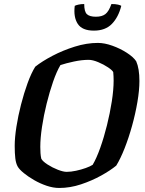

<svg xmlns="http://www.w3.org/2000/svg" viewBox="-20 -933 718 953"><path d="M274 0Q244 0 211.5 -11Q179 -22 149.5 -39Q120 -56 98 -74Q76 -92 68 -106Q59 -122 56 -147Q53 -172 53 -209Q53 -250 61.5 -304Q70 -358 84.5 -414.5Q99 -471 117 -520.5Q135 -570 155 -602Q189 -629 240.5 -656Q292 -683 351 -701.5Q410 -720 466 -720Q499 -720 538 -706Q577 -692 609.5 -671Q642 -650 656 -629Q672 -593 672 -531Q672 -485 662 -426.5Q652 -368 635.5 -308.5Q619 -249 598.5 -197Q578 -145 557 -111Q528 -87 482 -61.5Q436 -36 382 -18Q328 0 274 0ZM311 -80Q332 -80 357.5 -85.5Q383 -91 405.5 -99Q428 -107 440 -115Q459 -147 477.5 -199Q496 -251 511 -311.5Q526 -372 535 -430Q544 -488 544 -533Q544 -555 542 -575Q538 -584 516.5 -598.5Q495 -613 467.5 -624.5Q440 -636 420 -636Q386 -636 346.5 -627.5Q307 -619 280 -610Q261 -578 243.5 -527.5Q226 -477 211.5 -418.5Q197 -360 188.5 -303.5Q180 -247 180 -204Q180 -188 181 -173Q182 -158 185 -145Q192 -132 216 -116.5Q240 -101 267 -90.5Q294 -80 311 -80ZM446 -781Q388 -781 366 -814.5Q344 -848 351 -904Q356 -907 369 -910Q382 -913 398 -913Q398 -875 411.5 -862.5Q425 -850 456 -850Q486 -850 503 -863Q520 -876 533 -913Q554 -913 566 -910Q578 -907 582 -904Q568 -848 535.5 -814.5Q503 -781 446 -781Z"/></svg>

Font: Texturina 72pt 72pt Regular
Style: Bold Italic
Weight: 700
Italic angle: -11°
Designer: Guillermo Torres Carreño
Foundry: Omnibus-Type
Version: Version 1.002; ttfautohint (v1.8.3)